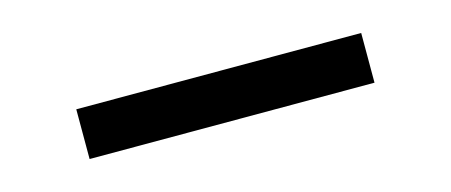

<svg xmlns="http://www.w3.org/2000/svg" viewBox="-24 -478 648 276"><g transform="rotate(-15 300.0 -340.0)"><path d="M88 -303V-377H512V-303Z"/></g></svg>

Font: Iosevka Curly Extended
Style: Regular
Weight: 400
Width: 7
Monospace: yes
Designer: Belleve Invis
Foundry: Belleve Invis
Version: Version 11.1.0; ttfautohint (v1.8.3)